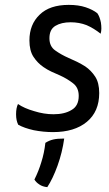

<svg xmlns="http://www.w3.org/2000/svg" viewBox="-20 -522 445 787"><path d="M53.7 -95.7Q45.9 -79.1 45.9 -54.7Q45.9 -53.7 45.9 -52.7Q45.9 -28.3 54.7 -10.7Q79.1 2.9 118.2 11.7Q158.2 19.5 197.3 19.5Q285.2 19.5 335.9 -22.5Q386.7 -64.5 386.7 -140.6Q386.7 -182.6 370.1 -208Q353.5 -233.4 329.1 -250Q313.5 -259.8 295.9 -268.6Q278.3 -276.4 261.7 -284.2Q230.5 -297.9 206.1 -315.4Q182.6 -332 182.6 -365.2Q182.6 -401.4 207 -416Q231.4 -430.7 269.5 -430.7Q304.7 -430.7 335 -418.9Q364.3 -406.2 392.6 -383.8Q395.5 -394.5 395.5 -405.3Q395.5 -417 393.6 -429.7Q388.7 -454.1 378.9 -467.8Q360.4 -482.4 331.1 -492.2Q301.8 -502 261.7 -502Q183.6 -502 142.6 -461.9Q100.6 -421.9 100.6 -356.4Q100.6 -314.5 117.2 -289.1Q133.8 -263.7 158.2 -247.1Q173.8 -236.3 190.4 -228.5Q208 -220.7 225.6 -212.9Q255.9 -199.2 279.3 -180.7Q302.7 -163.1 302.7 -128.9Q302.7 -87.9 273.4 -71.3Q245.1 -53.7 199.2 -53.7Q160.2 -53.7 120.1 -66.4Q79.1 -78.1 53.7 -95.7ZM243.2 45.9Q214.8 45.9 198.2 49.8Q181.6 53.7 166 63.5Q161.1 106.4 149.4 142.6Q138.7 178.7 121.1 213.9Q127.9 225.6 141.6 234.4Q154.3 243.2 173.8 245.1Q196.3 210.9 215.8 157.2Q235.4 102.5 243.2 45.9Z"/></svg>

Font: cl
Style: Italic
Weight: 400
Designer: Mitja Miklavcic
Version: Version 7.504; 2011; Build 1022